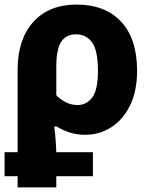

<svg xmlns="http://www.w3.org/2000/svg" viewBox="-20 -579 668 839"><path d="M57 240V191H0V86H57V-274Q57 -407 125.5 -483Q194 -559 315 -559Q439 -559 509 -484.5Q579 -410 579 -270Q579 -180 548 -117.5Q517 -55 465.5 -22.5Q414 10 353 10Q315 10 284.5 0Q254 -10 228 -26H217Q220 -6 222.5 25.5Q225 57 226 86H386V191H226V240ZM319 -120Q358 -120 383 -153Q408 -186 408 -269Q408 -358 382.5 -393.5Q357 -429 312 -429Q268 -429 247 -395.5Q226 -362 226 -289V-163Q245 -143 269 -131.5Q293 -120 319 -120Z"/></svg>

Font: Noto Sans ExtraBold
Style: Regular
Weight: 800
Designer: Monotype Design Team
Foundry: Monotype Imaging Inc.
Version: Version 2.007